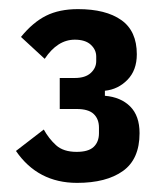

<svg xmlns="http://www.w3.org/2000/svg" viewBox="-20 -724 360 421"><path d="M144 -553Q167 -553 179 -564Q191 -575 191 -590V-600Q191 -615 179 -626Q167 -637 144 -637Q106 -637 78 -595L26 -643Q52 -675 81 -689.5Q110 -704 151 -704Q212 -704 246 -680Q280 -656 280 -605Q280 -570 259.5 -549Q239 -528 210 -525V-514Q245 -511 265.5 -490.5Q286 -470 286 -432Q286 -375 249.5 -349Q213 -323 149 -323Q63 -323 15 -393L76 -440Q87 -420 103 -405.5Q119 -391 148 -391Q174 -391 185.5 -402Q197 -413 197 -432V-444Q197 -463 185.5 -474Q174 -485 148 -485H111V-553Z"/></svg>

Font: IBM Plex Sans Cond SmBld
Style: Regular
Weight: 600
Width: 3
Designer: Mike Abbink, Paul van der Laan, Pieter van Rosmalen
Foundry: Bold Monday
Version: Version 1.3